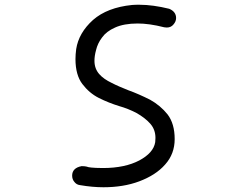

<svg xmlns="http://www.w3.org/2000/svg" viewBox="-20 -789 1040 809"><path d="M416 0C471 0 522 -8 567 -25C612 -42 649 -65 676 -96C703 -126 716 -162 716 -203C716 -246 706 -281 686 -307C666 -332 641 -353 612 -369C582 -384 551 -398 520 -409C495 -419 471 -429 450 -440C429 -450 411 -462 398 -477C385 -492 378 -510 378 -533C378 -546 380 -561 385 -579C389 -596 397 -614 410 -631C422 -648 440 -662 465 -673C489 -684 521 -690 560 -690C592 -690 629 -685 672 -674L683 -673C694 -673 704 -677 711 -686C718 -694 722 -703 722 -713C722 -731 712 -744 693 -752C648 -763 606 -769 567 -769C556 -769 546 -769 536 -768C467 -761 412 -740 372 -705C332 -669 308 -628 301 -582C299 -567 298 -553 298 -540C298 -495 308 -460 327 -435C346 -410 369 -390 397 -376C425 -362 453 -351 482 -342C507 -335 532 -325 555 -313C578 -300 598 -285 613 -268C628 -251 635 -231 635 -208L634 -190C629 -159 606 -134 567 -113C527 -92 476 -81 414 -81C391 -81 374 -82 365 -83C356 -84 349 -85 345 -87C341 -88 334 -89 324 -89C297 -84 284 -70 284 -49C284 -39 287 -30 293 -23C299 -15 307 -10 317 -9C352 -3 385 0 416 0Z"/></svg>

Font: linja lipamanka normal
Style: Regular
Weight: 400
Version: Version 1.000;February 20, 2023;FontCreator 14.0.0.2901 64-b